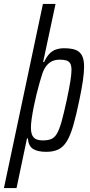

<svg xmlns="http://www.w3.org/2000/svg" viewBox="-61 -763 457 975"><path d="M-41 192 157 -743H221L158 -448H163Q175 -474 189.5 -489.5Q204 -505 223 -511.5Q242 -518 264 -518Q300 -518 322 -510Q344 -502 355 -481.5Q366 -461 366 -425Q366 -395 360 -353.5Q354 -312 342 -255Q326 -177 311 -125.5Q296 -74 278 -45Q260 -16 235 -4Q210 8 174 8Q130 8 106.5 -7Q83 -22 81 -60H76L23 192ZM156 -50Q181 -50 198 -56.5Q215 -63 227.5 -83.5Q240 -104 251.5 -145Q263 -186 278 -255Q290 -312 296 -348.5Q302 -385 302 -407Q302 -430 295.5 -441Q289 -452 276 -456Q263 -460 242 -460Q222 -460 205.5 -453Q189 -446 176.5 -431Q164 -416 155 -392Q149 -374 141 -346.5Q133 -319 125 -286.5Q117 -254 110.5 -221.5Q104 -189 100 -161Q96 -133 96 -115Q96 -80 110 -65Q124 -50 156 -50Z"/></svg>

Font: Saira ExtraCondensed
Style: Italic
Weight: 400
Width: 2
Italic angle: -12°
Designer: Hector Gatti with collaboration of the Omnibus-Type team
Foundry: Omnibus-Type
Version: Version 1.101